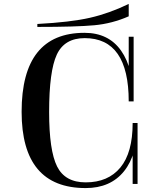

<svg xmlns="http://www.w3.org/2000/svg" viewBox="-20 -937 810 977"><path d="M660 -421V-750H635V-421ZM680 -1V-311H655V-1ZM655 -311Q655 -160 592.5 -84.5Q530 -9 416 -9Q311 -9 270.5 -90Q230 -171 230 -367Q230 -575 269 -659Q308 -743 411 -743Q635 -743 635 -421H660Q660 -589 596 -679.5Q532 -770 410 -770Q90 -770 90 -368Q90 20 416 20Q542 20 611 -65.5Q680 -151 680 -311ZM635 -917Q536 -869 437.5 -846.5Q339 -824 170 -815V-800Q369 -800 460 -808.5Q551 -817 635 -854Z"/></svg>

Font: Solide Mirage
Style: Etroit
Weight: 400
Designer: Jérémy Landes
Foundry: Velvetyne Type Foundry
Version: Version 1.1